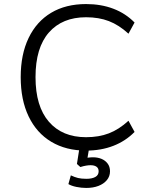

<svg xmlns="http://www.w3.org/2000/svg" viewBox="-20 -733 751 946"><path d="M404 9Q305 9 232.5 -34.5Q160 -78 121 -159.5Q82 -241 82 -353Q82 -465 121 -546Q160 -627 232 -670Q304 -713 404 -713Q478 -713 538.5 -690Q599 -667 643 -622L613 -567Q566 -610 516.5 -629Q467 -648 404 -648Q287 -648 221 -573Q155 -498 155 -353Q155 -209 221 -133Q287 -57 404 -57Q467 -57 516.5 -76Q566 -95 613 -138L643 -83Q599 -38 538.5 -14.5Q478 9 404 9ZM405 193Q381 193 356.5 188Q332 183 317 174L329 131Q348 140 364.5 144Q381 148 406 148Q433 148 449.5 139Q466 130 466 111Q466 96 455.5 88.5Q445 81 426 81Q417 81 404.5 83Q392 85 376 90L359 75L374 -20H422L409 57L387 49Q398 46 412 44Q426 42 438 42Q461 42 479.5 49.5Q498 57 510 72.5Q522 88 522 111Q522 136 506.5 154.5Q491 173 465 183Q439 193 405 193Z"/></svg>

Font: Nunito Sans 7pt Light
Style: Regular
Weight: 300
Designer: Vernon Adams
Foundry: Vernon Adams
Version: Version 3.101;gftools[0.9.27]